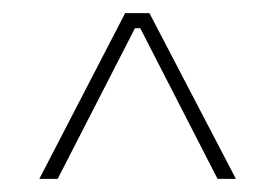

<svg xmlns="http://www.w3.org/2000/svg" viewBox="-20 -720 420 293"><path d="M340 -447H312L194 -677H186L68 -447H40L171 -700H208Z"/></svg>

Font: Phudu Light Light
Style: Regular
Weight: 300
Version: Version 1.005;gftools[0.9.23]